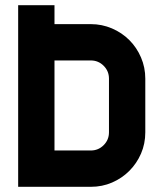

<svg xmlns="http://www.w3.org/2000/svg" viewBox="-20 -720 630 740"><path d="M330 0H50V-700H190V-627H330Q373 -627 411.5 -610.5Q450 -594 478.5 -565.5Q507 -537 523.5 -498.5Q540 -460 540 -417V-210Q540 -166 523.5 -128Q507 -90 478.5 -61.5Q450 -33 412 -16.5Q374 0 330 0ZM400 -210V-417Q400 -446 379.5 -466.5Q359 -487 330 -487H190V-140H330Q359 -140 379.5 -160.5Q400 -181 400 -210Z"/></svg>

Font: CAT North
Style: Regular
Weight: 400
Designer: Peter Wiegel
Foundry: Peter Wiegel
Version: Version 1.000